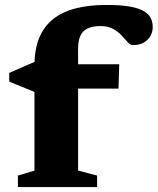

<svg xmlns="http://www.w3.org/2000/svg" viewBox="-20 -757 638 777"><path d="M193.5 -398.5 119.5 -385 17.5 -426.5V-462L127.5 -510L208 -497H462.5L459.5 -398.5ZM296 -67 373 -46.5V0H52.5V-46.5L119.5 -66.5V-492Q119.5 -556 138.2 -602.5Q157 -649 193.8 -678.8Q230.5 -708.5 285 -722.8Q339.5 -737 411 -737Q468.5 -737 505 -730.5Q541.5 -724 561.8 -712Q582 -700 590 -683.8Q598 -667.5 598 -648Q598 -617 576.5 -595.8Q555 -574.5 518 -574.5Q507.5 -574.5 497 -586Q486.5 -597.5 472.8 -612.8Q459 -628 438.2 -639.8Q417.5 -651.5 387 -651.5Q355 -651.5 334.8 -642Q314.5 -632.5 305.2 -612.2Q296 -592 296 -559.5Z"/></svg>

Font: Newsreader 9pt
Style: Bold
Weight: 700
Designer: Hugues Gentile
Foundry: Production Type
Version: Version 1.003